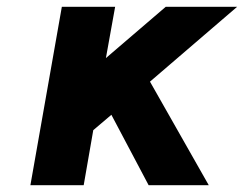

<svg xmlns="http://www.w3.org/2000/svg" viewBox="-20 -542 714 562"><path d="M69 0 161 -522H317L290 -372L465 -522H674L419 -303L591 0H415L306 -206L253 -161L225 0Z"/></svg>

Font: Tomorrow SemiBold
Style: Italic
Weight: 600
Italic angle: -10°
Designer: Tony de Marco, Monica Rizzolli
Foundry: Just in Type
Version: Version 2.002